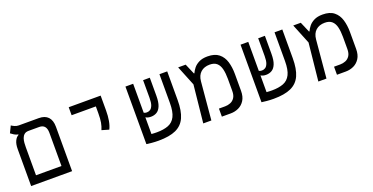

<svg xmlns="http://www.w3.org/2000/svg" viewBox="-26 -1220 3568 1837"><g transform="rotate(-20 1758.0 -301.5)"><path d="M66.9 0V-376Q66.9 -426.8 82.3 -458.5Q97.7 -490.2 120.6 -501V-506.3Q99.6 -509.8 81.1 -521.2Q62.5 -532.7 48.8 -543.5L82 -611.8Q93.3 -604 112.8 -595Q132.3 -585.9 153.8 -585.9H357.9Q419.9 -585.9 451.9 -551.8Q483.9 -517.6 483.9 -452.1V0ZM225.1 -504.9Q196.3 -504.9 180.2 -491Q164.1 -477.1 156.7 -455.6Q149.4 -434.1 147.7 -410.4Q146 -386.7 146 -366.7V-81.1H405.3V-418.9Q405.3 -504.9 332.5 -504.9Z M954.1 -251.5 881.8 -272.5Q896 -305.2 902.6 -341.8Q909.2 -378.4 909.2 -435.1V-504.4H662.6V-585.9H987.8V-435.1Q987.8 -378.4 979.5 -331.5Q971.2 -284.7 954.1 -251.5Z M1362.8 9.3Q1325.7 9.3 1292.2 6.1Q1258.8 2.9 1240.2 0V-0.5V-585.9H1318.8V-291Q1330.1 -283.7 1349.1 -283.7Q1367.7 -283.7 1383.8 -293.9Q1399.9 -304.2 1409.9 -330.6Q1419.9 -356.9 1419.9 -405.3V-585.9H1488.3V-402.3Q1488.3 -337.4 1473.1 -299.8Q1458 -262.2 1431.9 -246.6Q1405.8 -231 1372.1 -231Q1354.5 -231 1342 -234.6Q1329.6 -238.3 1318.8 -244.6V-74.2Q1332 -73.2 1345.9 -72.5Q1359.9 -71.8 1373.5 -71.8Q1443.4 -71.8 1490.7 -90.1Q1538.1 -108.4 1562.3 -156.5Q1586.4 -204.6 1586.4 -293.9V-585.9H1665.5V-293.5Q1665.5 -184.6 1635.7 -117.9Q1606 -51.3 1539.6 -21Q1473.1 9.3 1362.8 9.3Z M1819.3 0 1858.9 -383.3 1776.9 -585.9H1853.5L1898.9 -480H1903.8Q1914.1 -503.9 1934.1 -529.1Q1954.1 -554.2 1988.5 -571.5Q2022.9 -588.9 2075.2 -588.9Q2148.9 -588.9 2190.4 -555.4Q2231.9 -522 2248.8 -465.8Q2265.6 -409.7 2265.6 -341.8V-169.9Q2265.6 -110.4 2241.7 -72.8Q2217.8 -35.2 2179.9 -17.6Q2142.1 0 2099.1 0H2008.8V-82H2072.3Q2099.6 -82 2126 -92.3Q2152.3 -102.5 2169.4 -127.9Q2186.5 -153.3 2186.5 -198.2V-321.8Q2186.5 -377.4 2176.5 -419.4Q2166.5 -461.4 2140.9 -484.6Q2115.2 -507.8 2068.4 -507.8Q2012.2 -507.8 1977.1 -476.6Q1941.9 -445.3 1936.5 -385.7L1901.9 0Z M2534.7 9.3Q2497.6 9.3 2464.1 6.1Q2430.7 2.9 2412.1 0V-0.5V-585.9H2490.7V-291Q2502 -283.7 2521 -283.7Q2539.6 -283.7 2555.7 -293.9Q2571.8 -304.2 2581.8 -330.6Q2591.8 -356.9 2591.8 -405.3V-585.9H2660.2V-402.3Q2660.2 -337.4 2645 -299.8Q2629.9 -262.2 2603.8 -246.6Q2577.6 -231 2543.9 -231Q2526.4 -231 2513.9 -234.6Q2501.5 -238.3 2490.7 -244.6V-74.2Q2503.9 -73.2 2517.8 -72.5Q2531.7 -71.8 2545.4 -71.8Q2615.2 -71.8 2662.6 -90.1Q2710 -108.4 2734.1 -156.5Q2758.3 -204.6 2758.3 -293.9V-585.9H2837.4V-293.5Q2837.4 -184.6 2807.6 -117.9Q2777.8 -51.3 2711.4 -21Q2645 9.3 2534.7 9.3Z M2991.2 0 3030.8 -383.3 2948.7 -585.9H3025.4L3070.8 -480H3075.7Q3085.9 -503.9 3106 -529.1Q3126 -554.2 3160.4 -571.5Q3194.8 -588.9 3247.1 -588.9Q3320.8 -588.9 3362.3 -555.4Q3403.8 -522 3420.7 -465.8Q3437.5 -409.7 3437.5 -341.8V-169.9Q3437.5 -110.4 3413.6 -72.8Q3389.6 -35.2 3351.8 -17.6Q3314 0 3271 0H3180.7V-82H3244.1Q3271.5 -82 3297.9 -92.3Q3324.2 -102.5 3341.3 -127.9Q3358.4 -153.3 3358.4 -198.2V-321.8Q3358.4 -377.4 3348.4 -419.4Q3338.4 -461.4 3312.7 -484.6Q3287.1 -507.8 3240.2 -507.8Q3184.1 -507.8 3148.9 -476.6Q3113.8 -445.3 3108.4 -385.7L3073.7 0Z"/></g></svg>

Font: Cascadia Mono SemiLight
Style: Regular
Weight: 350
Monospace: yes
Designer: Aaron Bell
Foundry: Saja Typeworks
Version: Version 2404.023; ttfautohint (v1.8.4)